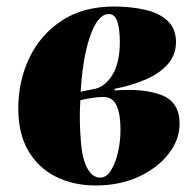

<svg xmlns="http://www.w3.org/2000/svg" viewBox="-20 -554 596 588"><path d="M273 14Q205 14 151 -13Q97 -40 66.5 -92.5Q36 -145 36 -221Q36 -306 70 -377Q104 -448 169.5 -491Q235 -534 329 -534Q381 -534 424.5 -524Q468 -514 493.5 -490Q519 -466 519 -425Q519 -386 494 -357.5Q469 -329 426 -310.5Q383 -292 331 -282V-277Q421 -284 475.5 -262.5Q530 -241 530 -175Q530 -126 496 -82.5Q462 -39 404 -12.5Q346 14 273 14ZM227 -273 271 -282Q303 -289 325 -326Q347 -363 347 -426Q347 -464 339.5 -487.5Q332 -511 313 -511Q291 -511 273 -481Q255 -451 243 -397Q231 -343 227 -273ZM287 -10Q306 -10 320 -32.5Q334 -55 341.5 -88.5Q349 -122 349 -156Q349 -205 337 -231Q325 -257 296 -257Q283 -257 264.5 -254.5Q246 -252 226 -247Q224 -215 224.5 -183Q225 -151 228 -117Q232 -67 247.5 -38.5Q263 -10 287 -10Z"/></svg>

Font: Literata 72pt ExtraBold
Style: Italic
Weight: 800
Italic angle: -2°
Designer: Latin by Veronika Burian and Jose Scaglione. Greek by Irene Vlachou. Cyrillic by Vera Evstafieva
Foundry: TypeTogether
Version: Version 3.002